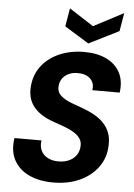

<svg xmlns="http://www.w3.org/2000/svg" viewBox="-62 -988 732 1047"><g transform="rotate(5 304.0 -465.0)"><path d="M269 12Q193 12 137 -14Q81 -40 54 -90Q27 -140 38 -211H186Q181 -179 192.5 -155Q204 -131 229 -118Q254 -105 287 -105Q321 -105 346.5 -117Q372 -129 386 -150Q400 -171 401 -199Q402 -219 394 -234Q386 -249 371 -261Q356 -273 336 -282.5Q316 -292 292 -300.5Q268 -309 243 -318Q172 -342 135.5 -385Q99 -428 102 -491Q105 -558 141 -607.5Q177 -657 238.5 -684.5Q300 -712 377 -712Q447 -712 497.5 -688Q548 -664 572.5 -618.5Q597 -573 588 -508H438Q443 -534 433 -553.5Q423 -573 402.5 -583.5Q382 -594 354 -594Q325 -595 302.5 -584.5Q280 -574 267 -555.5Q254 -537 253 -512Q252 -494 258.5 -481Q265 -468 278 -457.5Q291 -447 308.5 -438.5Q326 -430 348 -422.5Q370 -415 393 -406Q427 -394 457 -377.5Q487 -361 509.5 -338Q532 -315 543.5 -284.5Q555 -254 553 -215Q551 -148 514 -97Q477 -46 414 -17Q351 12 269 12ZM575 -942 558 -842 394 -760 261 -842 278 -942 411 -856Z"/></g></svg>

Font: DM Sans ExtraBold
Style: Italic
Weight: 800
Italic angle: -10°
Designer: Colophon Foundry, Jonny Pinhorn
Foundry: Colophon Foundry
Version: Version 4.004;gftools[0.9.30]